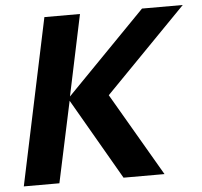

<svg xmlns="http://www.w3.org/2000/svg" viewBox="-51 -763 861 817"><g transform="rotate(-5 379.5 -355.0)"><path d="M18 0 168 -710H320L247 -364L585 -710H759L412 -355L619 0H444L244 -346L170 0Z"/></g></svg>

Font: Geist
Style: Bold Italic
Weight: 700
Italic angle: -12°
Designer: Basement.studio, Andrés Briganti, Mateo Zaragoza
Foundry: Basement.studio, Vercel, Andrés Briganti, Guido Ferreyra, Mateo Zaragoza
Version: Version 1.500; ttfautohint (v1.8.4.7-5d5b)